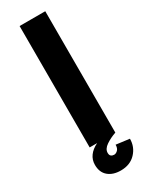

<svg xmlns="http://www.w3.org/2000/svg" viewBox="-228 -740 742 959"><g transform="rotate(-30 143.5 -261.0)"><path d="M81 -700H229V0H81ZM60 89Q60 60 76.5 37.5Q93 15 124 0H229Q197 11 171 28.5Q145 46 145 69Q145 82 152 87.5Q159 93 169 93Q180 93 190 83Q200 73 200 53L277 63Q277 110 245 144Q213 178 159 178Q114 178 87 155Q60 132 60 89Z"/></g></svg>

Font: Uncut Sans VF
Style: Regular
Weight: 400
Designer: Kasper Nordkvist
Foundry: Uncut Type
Version: Version 1.100;FEAKit 1.0